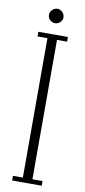

<svg xmlns="http://www.w3.org/2000/svg" viewBox="-93 -855 392 890"><g transform="rotate(10 103.0 -410.0)"><path d="M33.5 0V-22H80V-678H33.5V-700H172.5V-678H125V-22H172.5V0ZM102.5 -752.5Q89 -752.5 78.5 -762.2Q68 -772 68 -785.5Q68 -799.5 78.5 -810Q89 -820.5 102.5 -820.5Q115.5 -820.5 126 -810Q136.5 -799.5 136.5 -785.5Q136.5 -772 126 -762.2Q115.5 -752.5 102.5 -752.5Z"/></g></svg>

Font: Imbue 50pt ExtraLight
Style: Regular
Weight: 200
Designer: Tyler Finck
Foundry: Etcetera Type Company
Version: Version 1.102; ttfautohint (v1.8.3)